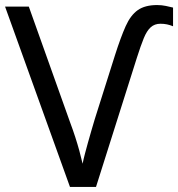

<svg xmlns="http://www.w3.org/2000/svg" viewBox="-20 -740 705 760"><path d="M615 -646Q592 -646 576.5 -632Q561 -618 549 -588.5Q537 -559 522 -512L360 0H257L0 -714H94L257 -257Q269 -225 278 -197Q287 -169 294 -143.5Q301 -118 307 -92Q311 -112 316.5 -132.5Q322 -153 328 -175Q334 -197 341 -220.5Q348 -244 355 -268L435 -521Q458 -593 477.5 -636.5Q497 -680 525.5 -700Q554 -720 602 -720Q620 -720 636.5 -716.5Q653 -713 665 -710V-636Q653 -641 641 -643.5Q629 -646 615 -646Z"/></svg>

Font: Noto Sans Ambassadori
Style: Regular
Weight: 400
Designer: Monotype Design Team
Foundry: Monotype Imaging Inc.
Version: Version 2.013